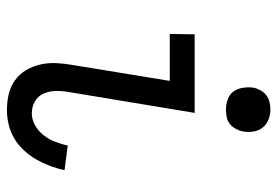

<svg xmlns="http://www.w3.org/2000/svg" viewBox="-140 -632 781 540"><g transform="rotate(90 250.0 -362.5)"><path d="M290 8Q267 8 245.5 3Q224 -2 206.5 -14.5Q189 -27 178 -45.5Q167 -64 162 -85.5Q157 -107 158 -130Q159 -153 163 -175L208 -450H76L77 -520H298L239 -164Q236 -146 236.5 -128Q237 -110 244 -94.5Q251 -79 266 -70.5Q281 -62 299 -62Q317 -62 333.5 -71.5Q350 -81 361.5 -96Q373 -111 379.5 -128.5Q386 -146 390 -163L459 -154Q455 -134 447.5 -114Q440 -94 429.5 -75.5Q419 -57 404 -40.5Q389 -24 370.5 -13Q352 -2 331.5 3Q311 8 290 8ZM288 -608Q274 -608 260 -613Q246 -618 238 -629Q230 -640 227.5 -655Q225 -670 227 -685Q229 -695 234.5 -705Q240 -715 248.5 -721.5Q257 -728 267.5 -730.5Q278 -733 289 -733Q303 -733 317 -727.5Q331 -722 339.5 -711Q348 -700 350.5 -685Q353 -670 350 -655Q348 -645 342.5 -635Q337 -625 328.5 -618.5Q320 -612 309.5 -610Q299 -608 288 -608Z"/></g></svg>

Font: Iosevka Fixed
Style: Italic
Weight: 400
Italic angle: -9°
Monospace: yes
Designer: Belleve Invis
Foundry: Belleve Invis
Version: Version 33.2.4